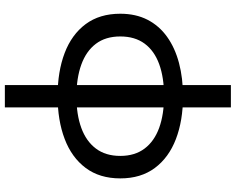

<svg xmlns="http://www.w3.org/2000/svg" viewBox="-110 -650 970 790"><g transform="rotate(-90 375.0 -255.0)"><path d="M328 210V-720H420V210ZM373.5 13Q274 13 197.8 -16.2Q121.5 -45.5 78.8 -103Q36 -160.5 36 -245Q36 -330 79 -387.5Q122 -445 198.5 -474Q275 -503 375 -503Q475.5 -503 551.8 -474Q628 -445 670.8 -387.5Q713.5 -330 713.5 -245Q713.5 -181.5 688.8 -133.2Q664 -85 618.5 -52.5Q573 -20 510.8 -3.5Q448.5 13 373.5 13ZM375 -65Q451 -65 506 -85Q561 -105 590.5 -145Q620 -185 620 -245Q620 -305.5 589.8 -345.5Q559.5 -385.5 504 -405.5Q448.5 -425.5 373.5 -425.5Q298.5 -425.5 243.8 -405.5Q189 -385.5 158.8 -345.5Q128.5 -305.5 128.5 -245Q128.5 -185 158.8 -145Q189 -105 244.2 -85Q299.5 -65 375 -65Z"/></g></svg>

Font: Geologica Cursive Light
Style: Regular
Weight: 300
Designer: Sindre Bremnes, Frode Helland
Foundry: Monokrom Skriftforlag AS
Version: Version 1.010;gftools[0.9.28]